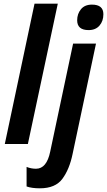

<svg xmlns="http://www.w3.org/2000/svg" viewBox="-20 -780 580 1040"><path d="M131 0 293 -760H167L6 0ZM540 -703Q540 -755 478 -755Q439 -755 418.5 -730Q398 -705 398 -670Q398 -617 460 -617Q498 -617 519 -641.5Q540 -666 540 -703ZM373 55 500 -544H376L252 41Q233 134 175 134Q148 134 124 124V230Q152 240 196 240Q280 240 318 188.5Q356 137 373 55Z"/></svg>

Font: Noto Sans UI SemiCondensed
Style: Bold Italic
Weight: 700
Width: 4
Designer: Monotype Design Team
Foundry: Monotype Imaging Inc.
Version: 1.001